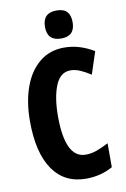

<svg xmlns="http://www.w3.org/2000/svg" viewBox="-101 -992 694 1060"><g transform="rotate(-10 245.5 -461.5)"><path d="M311 -594Q254 -594 227 -527.5Q200 -461 200 -355Q200 -240 228.5 -180.5Q257 -121 315 -121Q347 -121 378 -132.5Q409 -144 444 -162V-28Q377 10 294 10Q173 10 108 -84.5Q43 -179 43 -356Q43 -464 73 -547Q103 -630 160.5 -677Q218 -724 298 -724Q343 -724 384 -711.5Q425 -699 465 -675L424 -550Q395 -569 367 -581.5Q339 -594 311 -594ZM293 -933Q333 -933 351.5 -913Q370 -893 370 -854Q370 -776 293 -776Q215 -776 215 -854Q215 -933 293 -933Z"/></g></svg>

Font: Noto Sans Tamil ExtraCondensed ExtraBold
Style: Regular
Weight: 800
Width: 2
Designer: Jelle Bosma - Monotype Design Team
Foundry: Monotype Imaging Inc.
Version: Version 2.004; ttfautohint (v1.8.4.7-5d5b)